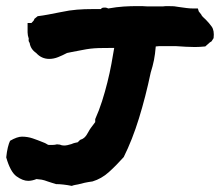

<svg xmlns="http://www.w3.org/2000/svg" viewBox="-40 -606 723 632"><path d="M472.7 -453.1Q470.7 -427.7 466.8 -408.2Q462.9 -388.7 456.1 -367.2Q439.5 -288.1 417.5 -216.8Q395.5 -145.5 367.2 -88.9Q341.8 -60.5 317.9 -39.1Q293.9 -17.6 264.6 -8.8Q250 -6.8 238.8 -4.4Q227.5 -2 216.8 1Q211.9 2 206.5 2.9Q201.2 3.9 196.3 5.9Q181.6 2.9 168.5 1.5Q155.3 0 144.5 0L131.8 -3.9Q122.1 -6.8 116.7 -8.8Q111.3 -10.7 106.9 -12.2Q102.5 -13.7 97.2 -14.6Q91.8 -15.6 80.1 -16.6Q65.4 -10.7 52.7 -10.7Q35.2 -10.7 14.6 -25.4Q-5.9 -40 -19.5 -87.9Q-17.6 -106.4 -14.2 -120.6Q-10.7 -134.8 -6.8 -142.6Q16.6 -156.2 32.2 -156.2Q50.8 -156.2 67.9 -150.4Q85 -144.5 101.6 -137.7Q109.4 -134.8 112.3 -132.8Q115.2 -130.9 117.2 -129.9Q119.1 -128.9 121.6 -128.9Q124 -128.9 131.8 -128.9Q136.7 -128.9 140.1 -129.4Q143.6 -129.9 147.5 -130.9L157.2 -129.9Q163.1 -127 170.9 -127Q180.7 -127 195.3 -131.8Q202.1 -134.8 206.5 -135.7Q210.9 -136.7 215.8 -137.7L223.6 -145.5Q232.4 -148.4 236.8 -152.3Q241.2 -156.2 244.6 -161.1Q248 -166 251 -171.9Q253.9 -177.7 258.8 -184.6Q262.7 -189.5 266.1 -194.3Q269.5 -199.2 273.4 -204.1V-213.9Q286.1 -242.2 295.9 -272.9Q305.7 -303.7 313.5 -335Q321.3 -366.2 326.7 -395.5Q332 -424.8 335.9 -448.2H326.2Q301.8 -448.2 286.1 -447.8Q270.5 -447.3 257.8 -445.8Q245.1 -444.3 231 -441.4Q216.8 -438.5 195.3 -434.6L180.7 -431.6Q166 -423.8 151.4 -418Q136.7 -412.1 122.1 -412.1Q96.7 -412.1 79.1 -431.6Q60.5 -444.3 57.6 -464.8Q52.7 -470.7 54.7 -478.5Q50.8 -490.2 50.8 -499.5Q50.8 -508.8 50.8 -516.6V-530.3H63.5Q68.4 -535.2 70.3 -537.6Q72.3 -540 73.2 -543.9L84 -552.7Q100.6 -554.7 118.7 -558.1Q136.7 -561.5 156.2 -565.4Q174.8 -569.3 188 -571.3Q201.2 -573.2 213.4 -574.2Q225.6 -575.2 238.8 -575.7Q252 -576.2 269.5 -576.2H292Q294.9 -580.1 298.3 -580.6Q301.8 -581.1 303.7 -581.1Q308.6 -581.1 311.5 -580.1Q314.5 -579.1 316.4 -578.1Q343.8 -583 367.2 -584.5Q390.6 -585.9 409.2 -585.9Q418.9 -585.9 427.2 -585.9Q435.5 -585.9 443.4 -585H475.6H497.1Q502 -585.9 512.7 -585.9Q528.3 -585.9 532.7 -585.4Q537.1 -585 548.8 -583Q562.5 -581.1 573.7 -579.6Q585 -578.1 596.7 -578.1H611.3L614.3 -568.4L622.1 -558.6Q624 -553.7 628.4 -549.8Q632.8 -545.9 637.7 -541Q647.5 -531.2 656.7 -518.6Q666 -505.9 663.1 -480.5L656.2 -469.7Q651.4 -467.8 644.5 -460.9L635.7 -453.1Q625 -452.1 617.2 -451.7Q609.4 -451.2 601.6 -451.2Q586.9 -451.2 571.8 -452.1Q556.6 -453.1 540 -454.1Q531.2 -454.1 526.4 -454.1Q521.5 -454.1 517.1 -454.1Q512.7 -454.1 507.8 -454.1Q502.9 -454.1 495.1 -454.1Q487.3 -454.1 483.4 -454.1Q479.5 -454.1 472.7 -453.1Z"/></svg>

Font: Permanent Marker
Style: Regular
Weight: 400
Designer: Font Diner, Inc
Foundry: Font Diner, Inc
Version: Version 1.001